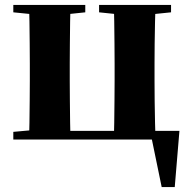

<svg xmlns="http://www.w3.org/2000/svg" viewBox="-20 -566 782 779"><path d="M97 0Q99 -26 99.5 -68.5Q100 -111 100.5 -157Q101 -203 101 -238V-308Q101 -343 100.5 -389Q100 -435 99.5 -478Q99 -521 97 -546H266Q265 -521 264.5 -478Q264 -435 263.5 -389Q263 -343 263 -308V-238Q263 -203 263.5 -157Q264 -111 264.5 -68.5Q265 -26 266 0ZM442 0Q443 -26 443.5 -68.5Q444 -111 444.5 -157Q445 -203 445 -238V-308Q445 -343 444.5 -389Q444 -435 443.5 -478Q443 -521 442 -546H611Q610 -521 609 -478Q608 -435 607.5 -389Q607 -343 607 -308V-238Q607 -203 607.5 -157Q608 -111 609 -68.5Q610 -26 611 0ZM636 193 589 -35 645 0H181V-35H708L689 193ZM34 -516V-546H326V-516L221 -505H144ZM382 -516V-546H674V-516L567 -505H488ZM34 0V-31L144 -41H182V0Z"/></svg>

Font: Noto Serif JP Black
Style: Regular
Weight: 900
Designer: Ryoko NISHIZUKA 西塚涼子 (kana & ideographs); Frank Grießhammer (Latin, Greek & Cyrillic); Wenlong ZHANG 张文龙 (bopomofo); San
Foundry: Adobe
Version: Version 2.003-H1;hotconv 1.1.1;makeotfexe 2.6.0